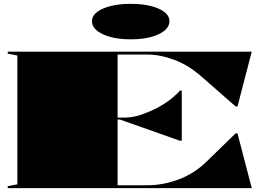

<svg xmlns="http://www.w3.org/2000/svg" viewBox="-20 -976 1376 996"><path d="M20 0V-10L70 -20V-688L20 -698V-708H1286L1212 -424H1202L1025 -579Q958 -638 884.5 -665.5Q811 -693 745 -693H590V-366H623Q670 -366 714 -381.5Q758 -397 795 -416Q841 -441 872.5 -467Q904 -493 913 -506H923V-246H913L602 -356H590V-15H745Q826 -15 907.5 -45.5Q989 -76 1054 -140L1202 -284H1212L1286 0ZM658 -956Q747 -956 803 -931Q859 -906 859 -866Q859 -825 803 -798.5Q747 -772 658 -772Q570 -772 513.5 -798.5Q457 -825 457 -866Q457 -906 513.5 -931Q570 -956 658 -956Z"/></svg>

Font: Kalnia Expanded
Style: Bold
Weight: 700
Width: 7
Designer: Frida Medrano
Foundry: Frida Medrano
Version: Version 1.105